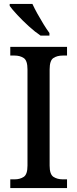

<svg xmlns="http://www.w3.org/2000/svg" viewBox="-20 -951 391 971"><path d="M32 0V-44H54Q81 -44 100 -56.5Q119 -69 119 -113V-600Q119 -645 100 -657.5Q81 -670 54 -670H32V-714H319V-670H297Q269 -670 250 -657.5Q231 -645 231 -600V-113Q231 -69 250.5 -56.5Q270 -44 297 -44H319V0ZM185 -771Q158 -789 126.5 -817.5Q95 -846 68 -875Q41 -904 29 -921V-931H144Q154 -909 169 -882Q184 -855 200 -829Q216 -803 230 -784V-771Z"/></svg>

Font: Noto Serif Thai SemiCondensed Medium
Style: Regular
Weight: 500
Width: 4
Designer: Monotype Design Team
Foundry: Monotype Imaging Inc.
Version: Version 2.002; ttfautohint (v1.8.4.7-5d5b)